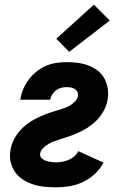

<svg xmlns="http://www.w3.org/2000/svg" viewBox="-20 -794 540 822"><path d="M221 8Q196 8 170.5 5.5Q145 3 122 -4.5Q99 -12 78.5 -25Q58 -38 44.5 -57.5Q31 -77 25.5 -101.5Q20 -126 25 -152Q27 -165 31.5 -178Q36 -191 43 -203Q50 -215 59 -226.5Q68 -238 78 -247.5Q88 -257 99.5 -265.5Q111 -274 123.5 -281Q136 -288 149 -294Q162 -300 175 -305Q188 -310 201 -314Q214 -318 227 -322Q240 -326 253.5 -330.5Q267 -335 279 -342Q291 -349 301.5 -360Q312 -371 314 -384Q315 -394 311 -401.5Q307 -409 299.5 -413.5Q292 -418 283 -419.5Q274 -421 265 -421Q253 -421 241.5 -418Q230 -415 220 -407.5Q210 -400 203.5 -389.5Q197 -379 195 -367H67Q70 -389 79 -411Q88 -433 102 -452Q116 -471 135 -486.5Q154 -502 175.5 -511.5Q197 -521 220 -524.5Q243 -528 265 -528Q289 -528 312.5 -525Q336 -522 357.5 -514Q379 -506 397 -492.5Q415 -479 426 -459.5Q437 -440 441 -416.5Q445 -393 441 -369Q439 -356 434.5 -343Q430 -330 423 -318Q416 -306 407.5 -294.5Q399 -283 388.5 -273.5Q378 -264 366.5 -255.5Q355 -247 342.5 -240Q330 -233 317.5 -227Q305 -221 292 -216Q279 -211 266 -207Q253 -203 239.5 -198.5Q226 -194 213 -189.5Q200 -185 188 -178Q176 -171 165 -160.5Q154 -150 152 -137Q150 -125 158 -117Q166 -109 176.5 -105.5Q187 -102 198.5 -100.5Q210 -99 221 -99Q234 -99 247.5 -101.5Q261 -104 274 -109.5Q287 -115 298 -124.5Q309 -134 315 -147L423 -98Q409 -71 386 -49.5Q363 -28 335.5 -15Q308 -2 279 3Q250 8 221 8ZM276 -572 221 -628 382 -774 450 -706Z"/></svg>

Font: Iosevka SS04 Heavy
Style: Italic
Weight: 900
Italic angle: -9°
Monospace: yes
Designer: Belleve Invis
Foundry: Belleve Invis
Version: Version 19.0.0; ttfautohint (v1.8.4)